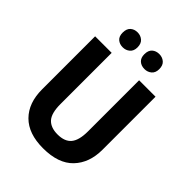

<svg xmlns="http://www.w3.org/2000/svg" viewBox="-256 -1053 1198 1198"><g transform="rotate(45 342.5 -454.5)"><path d="M609 -246Q609 -130 542 -60Q475 10 340 10Q211 10 143.5 -58Q76 -126 76 -246V-714H222V-262Q222 -181 252.5 -148Q283 -115 343 -115Q406 -115 435 -150Q464 -185 464 -263V-714H609ZM181 -852Q181 -886 199.5 -902.5Q218 -919 246 -919Q273 -919 292.5 -902.5Q312 -886 312 -852Q312 -820 292.5 -803.5Q273 -787 246 -787Q218 -787 199.5 -803Q181 -819 181 -852ZM372 -852Q372 -886 390.5 -902.5Q409 -919 438 -919Q465 -919 484.5 -902.5Q504 -886 504 -852Q504 -820 484.5 -803.5Q465 -787 438 -787Q409 -787 390.5 -803.5Q372 -820 372 -852Z"/></g></svg>

Font: Noto Sans Arabic SemCond
Style: Bold
Weight: 700
Width: 4
Designer: Monotype Design Team, Nadine Chahine, Nizar Qandah and Khaled Hosny
Foundry: Monotype Imaging Inc.
Version: Version 2.012; ttfautohint (v1.8.4.7-5d5b)